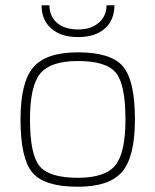

<svg xmlns="http://www.w3.org/2000/svg" viewBox="-20 -703 591 730"><path d="M493 -249Q493 -107 444.5 -50Q396 7 276 7Q149 7 103.5 -46.5Q58 -100 58 -249Q58 -390 106.5 -447Q155 -504 276 -504Q402 -504 447.5 -450.5Q493 -397 493 -249ZM94 -249Q94 -116 130.5 -71.5Q167 -27 276 -27Q380 -27 418.5 -74.5Q457 -122 457 -249Q457 -382 420.5 -426.5Q384 -471 276 -471Q172 -471 133 -423.5Q94 -376 94 -249ZM385 -683H415Q415 -627 378.5 -594.5Q342 -562 277 -562Q212 -562 175 -594.5Q138 -627 138 -683H168Q168 -641 197 -616Q226 -591 277 -591Q326 -591 355.5 -616.5Q385 -642 385 -683Z"/></svg>

Font: Blinker ExtraLight
Style: Regular
Weight: 200
Designer: Juergen Huber
Foundry: supertype
Version: Version 1.017;hotconv 1.0.117;makeotfexe 2.5.65602